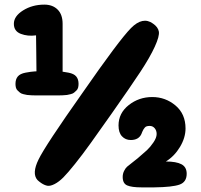

<svg xmlns="http://www.w3.org/2000/svg" viewBox="-20 -799 868 831"><path d="M463 -307Q546 -425 587.5 -488Q629 -551 650 -597Q671 -643 667.5 -662.5Q664 -682 642 -697Q598 -729 547 -677.5Q496 -626 337 -397Q176 -169 147 -109Q117 -48 142 -20Q148 -14 158 -7Q173 3 185.5 5Q198 7 216.5 -2.5Q235 -12 254 -31Q273 -50 305 -90Q337 -130 372.5 -179.5Q408 -229 463 -307ZM647 12Q726 11 757 0Q788 -11 788 -47Q788 -76 765.5 -88Q743 -100 698 -100Q735 -123 759 -163Q783 -203 783 -243Q783 -306 739.5 -342.5Q696 -379 639 -379Q581 -379 537 -344Q493 -309 493 -256Q493 -225 508 -209Q523 -193 546 -193Q580 -193 592 -219Q593 -222 596 -229Q599 -236 601 -239Q603 -242 606.5 -246.5Q610 -251 615.5 -252.5Q621 -254 628 -254Q641 -254 649.5 -244Q658 -234 658 -219Q658 -203 644 -182.5Q630 -162 616 -149Q602 -136 576 -114Q568 -107 552 -95Q536 -83 529.5 -77Q523 -71 517 -59Q511 -47 511 -33Q511 -5 530.5 3.5Q550 12 593 12ZM193 -436Q216 -436 233.5 -444.5Q251 -453 251 -467V-696Q251 -736 229.5 -757.5Q208 -779 172 -779Q120 -779 80 -754Q40 -729 40 -696Q40 -664 70 -652.5Q100 -641 136 -646Q136 -623 137 -570.5Q138 -518 138 -472Q138 -436 193 -436ZM320 -436Q320 -456 310 -468Q300 -480 276.5 -484.5Q253 -489 236.5 -490Q220 -491 184 -491Q148 -491 131 -490Q114 -489 90.5 -484.5Q67 -480 57 -468Q47 -456 47 -436Q47 -427 49 -419.5Q51 -412 56.5 -407Q62 -402 66.5 -398Q71 -394 81 -391.5Q91 -389 97.5 -388Q104 -387 117.5 -386.5Q131 -386 138 -386Q145 -386 161 -386Q177 -386 184 -386Q191 -386 207 -386Q223 -386 230 -386Q237 -386 250.5 -386.5Q264 -387 270 -388Q276 -389 286 -391.5Q296 -394 300.5 -398Q305 -402 310.5 -407Q316 -412 318 -419.5Q320 -427 320 -436Z"/></svg>

Font: Cherry Bomb
Style: Regular
Weight: 400
Designer: satsuyako
Foundry: satsuyako
Version: Version 4.0